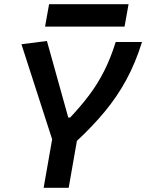

<svg xmlns="http://www.w3.org/2000/svg" viewBox="-20 -893 695 913"><path d="M187.5 0 228 -230.5 82 -682.6 203.1 -698.2 304.7 -334H313.5Q364.7 -388.2 404.5 -441.2Q444.3 -494.1 475.1 -554.9Q505.9 -615.7 530.3 -693.4H655.3Q624.5 -594.2 580.6 -513.4Q536.6 -432.6 478 -362.1Q419.4 -291.5 345.7 -223.1L306.6 0ZM194.3 -766.6 213.4 -873H591.3L572.3 -766.6Z"/></svg>

Font: Cascadia Mono NF SemiBold
Style: Italic
Weight: 600
Italic angle: -10°
Monospace: yes
Designer: Aaron Bell
Foundry: Saja Typeworks
Version: Version 2404.023; ttfautohint (v1.8.4)